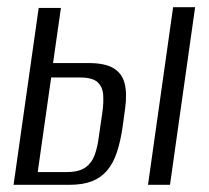

<svg xmlns="http://www.w3.org/2000/svg" viewBox="-20 -515 581 535"><path d="M17.8 0 87.8 -492.9H149.8L127.8 -339.3H226.7Q272.4 -339.3 296.2 -325Q319.9 -310.8 327.2 -283Q334.4 -255.2 328.8 -213.8L322 -163.8Q316.1 -121.8 305.7 -90.7Q295.4 -59.7 278.3 -39.7Q261.2 -19.7 235.8 -9.8Q210.5 0 172.9 0ZM85.1 -35.6H166.2Q199.8 -35.6 217.7 -48.2Q235.6 -60.8 243.6 -82.7Q251.7 -104.7 255.1 -132.1L265.3 -202.4Q269 -228.4 267.5 -250.4Q266.1 -272.5 252.1 -285.8Q238 -299.1 202.3 -299.1H122.6ZM392.4 0 462.4 -495H523.7L453.7 0Z"/></svg>

Font: Alumni Sans SC Thin
Style: Italic
Weight: 100
Italic angle: -8°
Designer: Robert E. Leuschke
Foundry: Robert E. Leuschke
Version: Version 1.016